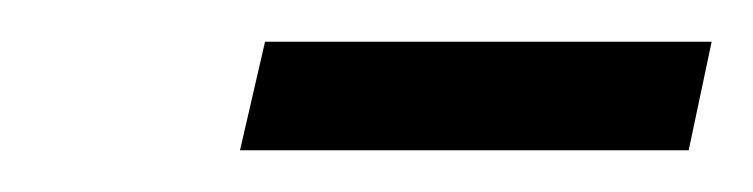

<svg xmlns="http://www.w3.org/2000/svg" viewBox="-20 -653 361 92"><path d="M107 -633H321L310 -581H95Z"/></svg>

Font: Decalotype
Style: Italic
Weight: 400
Italic angle: -12°
Designer: Alfredo Marco Pradil
Foundry: Alfredo Marco Pradil
Version: Version 1.0